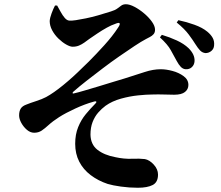

<svg xmlns="http://www.w3.org/2000/svg" viewBox="-20 -817 1040 904"><path d="M947 -567Q932 -569 922 -579.5Q912 -590 900 -609Q889 -627 869 -654Q849 -681 812 -711L820 -722Q858 -714 895.5 -700.5Q933 -687 956 -668Q973 -654 981.5 -638.5Q990 -623 988 -603Q987 -587 975 -577Q963 -567 947 -567ZM854 -491Q841 -492 831 -502.5Q821 -513 812 -530Q798 -555 784 -581Q770 -607 733 -641L742 -653Q779 -642 812.5 -626.5Q846 -611 868 -590Q898 -560 896 -529Q895 -512 883.5 -501Q872 -490 854 -491ZM629 67Q589 67 549.5 61.5Q510 56 487 49Q442 34 407 7.5Q372 -19 353 -56Q334 -93 334 -140Q334 -184 348 -218.5Q362 -253 384 -279.5Q406 -306 426 -326Q435 -334 433.5 -338Q432 -342 420 -338Q380 -327 334.5 -306Q289 -285 259 -266Q228 -246 209.5 -229Q191 -212 176 -202Q161 -192 141 -192Q123 -192 107 -205.5Q91 -219 80.5 -238Q70 -257 70 -274Q70 -293 77.5 -305.5Q85 -318 105 -325Q122 -332 150 -341Q178 -350 197 -360Q232 -379 278 -416.5Q324 -454 368 -498Q381 -510 398 -527Q415 -544 433.5 -563.5Q452 -583 471 -604Q490 -625 506.5 -646Q523 -667 536 -687Q547 -703 543 -707.5Q539 -712 521 -704Q505 -699 482.5 -686.5Q460 -674 438.5 -659.5Q417 -645 401 -634Q389 -625 377 -616.5Q365 -608 352 -602.5Q339 -597 322 -597Q310 -597 291.5 -607.5Q273 -618 255 -635.5Q237 -653 225.5 -674.5Q214 -696 214 -718Q215 -733 223 -754.5Q231 -776 239 -791H249Q257 -777 266 -760.5Q275 -744 285 -732.5Q295 -721 306 -720Q317 -719 337 -722Q357 -725 384 -730.5Q411 -736 441 -744.5Q471 -753 502 -763Q522 -769 532.5 -777Q543 -785 551.5 -791Q560 -797 573 -797Q590 -797 613 -785Q636 -773 658.5 -754Q681 -735 695.5 -714.5Q710 -694 710 -677Q710 -664 703 -656Q696 -648 686 -643Q676 -638 667 -633Q646 -622 613.5 -600.5Q581 -579 542 -552Q503 -525 463.5 -495Q424 -465 387.5 -436.5Q351 -408 324 -384Q321 -380 322 -378Q323 -376 327 -377Q349 -382 379 -391Q409 -400 443 -410Q477 -420 510 -430.5Q543 -441 568 -448Q622 -465 661.5 -478Q701 -491 737 -491Q762 -491 792 -483Q822 -475 844.5 -458.5Q867 -442 867 -417Q867 -397 851 -384Q835 -371 800 -371Q781 -371 753 -372Q725 -373 696 -372Q671 -372 631 -368Q591 -364 549.5 -352.5Q508 -341 477 -319Q458 -305 442 -286.5Q426 -268 416 -242.5Q406 -217 406 -183Q407 -137 438.5 -112Q470 -87 523 -77Q564 -68 601 -69.5Q638 -71 662 -68Q684 -64 704 -42Q724 -20 724 5Q724 41 699 54Q674 67 629 67Z"/></svg>

Font: Noto Serif SC ExtraLight ExtraBold
Style: Regular
Weight: 800
Version: Version 2.002-H1;hotconv 1.1.0;makeotfexe 2.6.0